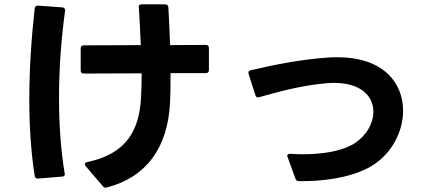

<svg xmlns="http://www.w3.org/2000/svg" viewBox="-20 -812 2010 885"><path d="M467 53 473 52C653 5 754 -129 764 -342C766 -385 766 -429 766 -475H929C938 -475 943 -480 943 -489V-591C943 -600 938 -605 929 -605L764 -604C762 -666 759 -725 756 -779C755 -787 750 -792 741 -792H633C624 -792 619 -788 619 -779C619 -779 619 -778 620 -778C623 -723 627 -664 629 -604L366 -603C357 -603 352 -598 352 -589V-487C352 -478 357 -473 366 -473L633 -474C633 -435 632 -398 630 -362C622 -212 564 -103 382 -65C375 -63 371 -60 371 -55C371 -53 372 -50 375 -46L454 46C458 51 462 53 467 53ZM115 -352C115 -229 123 -109 140 -1C141 7 146 11 154 11H155L266 2C274 2 279 -3 279 -9V-10L278 -13C260 -121 252 -240 252 -359C252 -500 263 -641 280 -762C281 -772 276 -777 267 -778L156 -786C147 -787 141 -783 140 -774C125 -639 115 -493 115 -352Z M1358 23C1464 24 1586 10 1679 -39C1779 -92 1838 -199 1838 -302C1838 -429 1748 -548 1536 -548C1522 -548 1508 -548 1494 -547C1363 -538 1242 -513 1135 -488C1128 -486 1125 -482 1125 -476C1125 -475 1125 -473 1126 -471L1157 -374C1159 -367 1163 -363 1169 -363L1175 -364C1262 -389 1369 -418 1481 -428C1494 -429 1506 -430 1518 -430C1647 -430 1701 -367 1701 -297C1701 -239 1663 -177 1600 -143C1545 -114 1465 -101 1373 -101C1355 -101 1336 -102 1317 -103C1309 -103 1304 -100 1304 -93C1304 -91 1305 -89 1306 -87L1342 12C1345 19 1350 23 1358 23Z"/></svg>

Font: LINE Seed JP_OTF Bold
Style: Regular
Weight: 700
Designer: LINE & Fontrix & Fontworks
Version: Version 1.009